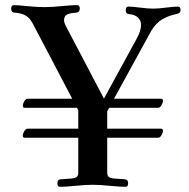

<svg xmlns="http://www.w3.org/2000/svg" viewBox="-20 -719 733 745"><path d="M23.4 -685.5Q23.4 -699.2 33.7 -699.2Q45.4 -699.2 85.4 -695.3Q122.1 -691.4 152.3 -691.4Q182.6 -691.4 219.2 -695.3Q259.3 -699.2 279.3 -699.2Q289.6 -699.2 289.6 -685.5Q289.6 -671.4 275.9 -669.9Q264.2 -668.9 257.8 -668Q251.5 -667 243.7 -664.1Q235.8 -661.1 232.2 -655.3Q228.5 -649.4 228.5 -640.6Q228.5 -631.8 234.4 -620.1L383.3 -336.4L509.3 -566.9Q527.3 -599.6 527.3 -622.1Q527.3 -640.6 514.6 -651.6Q502 -662.6 481.4 -664.1Q467.8 -664.6 467.8 -679.7Q467.8 -693.4 478.5 -693.4Q492.7 -693.4 523.9 -689.5Q554.7 -685.5 574.2 -685.5Q593.8 -685.5 624.5 -689.5Q655.8 -693.4 669.9 -693.4Q680.7 -693.4 680.7 -679.7Q680.7 -668 666.5 -665Q650.9 -661.6 639.9 -658Q628.9 -654.3 614 -646.5Q599.1 -638.7 586.4 -625.2Q573.7 -611.8 563.5 -593.3L422.4 -335.9H604.5Q612.3 -335.9 612.3 -328.1Q612.3 -320.8 606.7 -310.8Q601.1 -300.8 593.8 -300.8H403.8L396 -287.1V-219.7H604.5Q612.3 -219.7 612.3 -211.9Q612.3 -204.6 606.7 -194.6Q601.1 -184.6 593.8 -184.6H396V-49.8Q396 -36.6 402.8 -32Q409.7 -27.3 421.4 -26.4L463.4 -23.4Q477.1 -22.9 477.1 -7.8Q477.1 5.9 466.8 5.9Q446.8 5.9 406.7 2Q370.1 -2 339.8 -2Q309.6 -2 272.9 2Q232.9 5.9 212.9 5.9Q202.6 5.9 202.6 -7.8Q202.6 -22.9 216.3 -23.4L258.3 -26.4Q270 -27.3 276.9 -32Q283.7 -36.6 283.7 -49.8V-184.6H76.2Q68.4 -184.6 68.4 -192.4Q68.4 -199.7 74 -209.7Q79.6 -219.7 86.9 -219.7H283.7V-291.5L278.8 -300.8H76.2Q68.4 -300.8 68.4 -308.6Q68.4 -315.9 74 -325.9Q79.6 -335.9 86.9 -335.9H260.3L106.9 -627.9Q95.7 -649.4 79.3 -658.7Q63 -668 37.1 -669.9Q23.4 -670.4 23.4 -685.5Z"/></svg>

Font: Monomachus
Style: Medium
Weight: 500
Designer: Alexey Kryukov
Version: Version 1.0